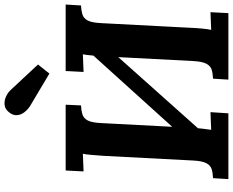

<svg xmlns="http://www.w3.org/2000/svg" viewBox="-108 -894 1003 826"><g transform="rotate(-90 393.0 -481.5)"><path d="M163 -29 114 -80 647 -670 692 -622ZM35 0 39 -66Q62 -67 78 -72Q94 -77 103.5 -95Q113 -113 115 -153L135 -536Q137 -563 139 -588Q141 -613 144 -626L68 -623L72 -700H355L352 -634Q330 -633 313.5 -628Q297 -623 287.5 -605.5Q278 -588 276 -547L256 -164Q255 -137 252 -112Q249 -87 247 -74L323 -77L318 0ZM463 0 467 -66Q490 -67 506 -72Q522 -77 531.5 -95Q541 -113 543 -153L563 -536Q565 -563 567 -588Q569 -613 572 -626L496 -623L500 -700H786L782 -634Q760 -633 743.5 -628Q727 -623 717.5 -605.5Q708 -588 706 -547L686 -164Q685 -137 682.5 -112Q680 -87 677 -74L753 -77L749 0ZM489 -770 348 -854Q333 -864 322 -878.5Q311 -893 310 -910Q309 -927 322 -943Q335 -960 352.5 -962.5Q370 -965 388 -957.5Q406 -950 419 -936L528 -819Z"/></g></svg>

Font: Lora Italic
Style: Italic
Weight: 400
Italic angle: -3°
Designer: Olga Karpushina, Alexei Vanyashin (Cyrillic)
Foundry: Cyreal
Version: Version 2.210; ttfautohint (v1.8.1.43-b0c9)